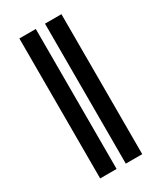

<svg xmlns="http://www.w3.org/2000/svg" viewBox="-184 -788 721 855"><g transform="rotate(-30 177.0 -360.0)"><path d="M151.9 -719.7V0H67.4V-719.7ZM283.7 -719.7V0H199.2V-719.7Z"/></g></svg>

Font: Inter Display SemiBold
Style: Regular
Weight: 600
Designer: Rasmus Andersson
Foundry: rsms
Version: Version 4.001;git-9221beed3